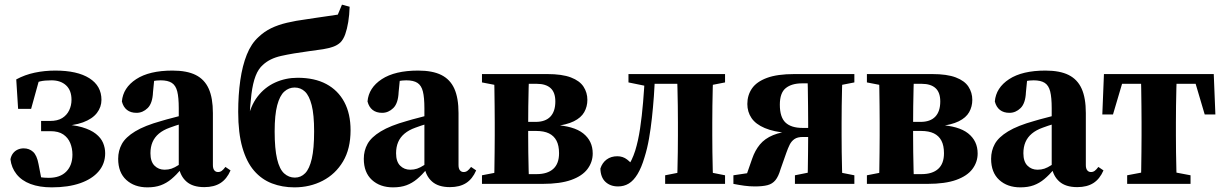

<svg xmlns="http://www.w3.org/2000/svg" viewBox="-20 -792 5273 827"><path d="M203 15Q150 15 111.5 0.5Q73 -14 51 -42Q29 -70 25 -106Q28 -121 36 -131.5Q44 -142 56 -147.5Q68 -153 82 -153Q106 -153 122.5 -138Q139 -123 146 -85L160 -13L109 -43Q132 -32 151 -29Q170 -26 190 -26Q239 -26 265.5 -53Q292 -80 292 -126Q292 -153 282.5 -176Q273 -199 252.5 -213Q232 -227 197 -227H157V-271H195Q228 -271 248 -283.5Q268 -296 278 -317Q288 -338 288 -362Q288 -403 264.5 -424.5Q241 -446 202 -446Q172 -446 153 -441.5Q134 -437 112 -425L153 -464L114 -323H58L50 -450Q87 -470 129.5 -479Q172 -488 218 -488Q313 -488 365 -455Q417 -422 417 -362Q417 -331 397.5 -305.5Q378 -280 337.5 -265Q297 -250 234 -249L238 -257Q296 -255 333.5 -244Q371 -233 393 -215.5Q415 -198 424 -176.5Q433 -155 433 -132Q433 -87 405 -54Q377 -21 325.5 -3Q274 15 203 15Z M615 15Q559 15 524 -17Q489 -49 489 -108Q489 -143 505 -172Q521 -201 562 -226Q603 -251 675 -271Q698 -278 724 -284.5Q750 -291 777 -298.5Q804 -306 830 -313V-280Q795 -269 763.5 -259.5Q732 -250 711 -242Q683 -232 664.5 -216.5Q646 -201 637 -180Q628 -159 628 -132Q628 -96 645.5 -78.5Q663 -61 689 -61Q705 -61 718.5 -65.5Q732 -70 749 -81Q766 -92 790 -112L799 -65H762Q739 -38 718 -20.5Q697 -3 672.5 6Q648 15 615 15ZM860 14Q810 14 783 -10Q756 -34 750 -74V-78V-326Q750 -372 743.5 -398Q737 -424 720 -435Q703 -446 672 -446Q655 -446 636.5 -442.5Q618 -439 593 -432L646 -466L639 -395Q637 -347 616 -326.5Q595 -306 568 -306Q543 -306 527 -318.5Q511 -331 505 -355Q510 -414 566.5 -451Q623 -488 723 -488Q785 -488 823 -469Q861 -450 879 -410Q897 -370 897 -305V-81Q897 -66 903 -58.5Q909 -51 919 -51Q928 -51 935 -56Q942 -61 951 -73L973 -58Q957 -21 929.5 -3.5Q902 14 860 14Z M1248 15Q1196 15 1151.5 -2Q1107 -19 1074.5 -56.5Q1042 -94 1024 -156.5Q1006 -219 1006 -310Q1006 -383 1015 -446Q1024 -509 1043 -556.5Q1062 -604 1093 -632Q1118 -656 1148 -670.5Q1178 -685 1216 -694Q1254 -703 1300 -709Q1319 -712 1343 -715.5Q1367 -719 1391 -722.5Q1415 -726 1435 -729L1453 -772L1486 -763Q1485 -728 1480 -697.5Q1475 -667 1467 -644.5Q1459 -622 1446 -609Q1433 -597 1414.5 -590.5Q1396 -584 1371.5 -580Q1347 -576 1314 -572Q1239 -562 1190.5 -551Q1142 -540 1113 -513Q1093 -496 1081 -465Q1069 -434 1063 -386.5Q1057 -339 1054 -272H1046Q1058 -335 1089 -375.5Q1120 -416 1165 -436.5Q1210 -457 1262 -457Q1335 -457 1385.5 -430Q1436 -403 1463 -352.5Q1490 -302 1490 -231Q1490 -151 1457.5 -96.5Q1425 -42 1370 -13.5Q1315 15 1248 15ZM1250 -27Q1276 -27 1294.5 -46Q1313 -65 1323 -108.5Q1333 -152 1333 -226Q1333 -298 1322.5 -339Q1312 -380 1293.5 -397.5Q1275 -415 1249 -415Q1224 -415 1204.5 -397.5Q1185 -380 1174 -338.5Q1163 -297 1163 -226Q1163 -151 1173.5 -107Q1184 -63 1204 -45Q1224 -27 1250 -27Z M1673 15Q1617 15 1582 -17Q1547 -49 1547 -108Q1547 -143 1563 -172Q1579 -201 1620 -226Q1661 -251 1733 -271Q1756 -278 1782 -284.5Q1808 -291 1835 -298.5Q1862 -306 1888 -313V-280Q1853 -269 1821.5 -259.5Q1790 -250 1769 -242Q1741 -232 1722.5 -216.5Q1704 -201 1695 -180Q1686 -159 1686 -132Q1686 -96 1703.5 -78.5Q1721 -61 1747 -61Q1763 -61 1776.5 -65.5Q1790 -70 1807 -81Q1824 -92 1848 -112L1857 -65H1820Q1797 -38 1776 -20.5Q1755 -3 1730.5 6Q1706 15 1673 15ZM1918 14Q1868 14 1841 -10Q1814 -34 1808 -74V-78V-326Q1808 -372 1801.5 -398Q1795 -424 1778 -435Q1761 -446 1730 -446Q1713 -446 1694.5 -442.5Q1676 -439 1651 -432L1704 -466L1697 -395Q1695 -347 1674 -326.5Q1653 -306 1626 -306Q1601 -306 1585 -318.5Q1569 -331 1563 -355Q1568 -414 1624.5 -451Q1681 -488 1781 -488Q1843 -488 1881 -469Q1919 -450 1937 -410Q1955 -370 1955 -305V-81Q1955 -66 1961 -58.5Q1967 -51 1977 -51Q1986 -51 1993 -56Q2000 -61 2009 -73L2031 -58Q2015 -21 1987.5 -3.5Q1960 14 1918 14Z M2056 0V-37L2149 -55L2189 -42H2291Q2338 -42 2363 -64.5Q2388 -87 2388 -132Q2388 -165 2377 -186Q2366 -207 2344.5 -217.5Q2323 -228 2289 -228H2192V-267H2287Q2329 -267 2350.5 -289.5Q2372 -312 2372 -355Q2372 -394 2351.5 -412.5Q2331 -431 2292 -431H2197L2149 -419L2056 -437V-473H2337Q2401 -473 2439 -458.5Q2477 -444 2493.5 -418.5Q2510 -393 2510 -362Q2510 -333 2496.5 -309Q2483 -285 2451.5 -269.5Q2420 -254 2366 -248L2364 -254Q2451 -250 2492 -217.5Q2533 -185 2533 -131Q2533 -94 2510.5 -64Q2488 -34 2440.5 -17Q2393 0 2317 0ZM2107 0Q2109 -24 2109.5 -60.5Q2110 -97 2110.5 -137Q2111 -177 2111 -209V-264Q2111 -296 2110.5 -336Q2110 -376 2109.5 -413Q2109 -450 2107 -473H2259Q2258 -450 2257 -412.5Q2256 -375 2255.5 -333.5Q2255 -292 2255 -256V-209Q2255 -177 2255.5 -137Q2256 -97 2257 -60.5Q2258 -24 2259 0Z M2642 11Q2609 11 2588 -8.5Q2567 -28 2566 -66Q2574 -91 2593 -105Q2612 -119 2639 -119Q2663 -119 2681 -105Q2699 -91 2714 -71V-60H2680V-73Q2692 -86 2700.5 -103.5Q2709 -121 2716 -143Q2729 -185 2737 -238.5Q2745 -292 2750 -352Q2755 -412 2758 -473H2801Q2800 -426 2796.5 -378Q2793 -330 2788 -284Q2783 -238 2775.5 -195Q2768 -152 2756 -114Q2743 -70 2726 -42Q2709 -14 2688.5 -1.5Q2668 11 2642 11ZM2687 -437V-473H2788L2787 -419H2775ZM2781 -431V-473H2960V-431ZM2845 0V-37L2937 -55H3012L3103 -37V0ZM2896 0Q2897 -24 2898 -60.5Q2899 -97 2899.5 -137Q2900 -177 2900 -209V-264Q2900 -296 2899.5 -336Q2899 -376 2898 -413Q2897 -450 2896 -473H3052Q3051 -450 3050 -413Q3049 -376 3048.5 -336Q3048 -296 3048 -264V-209Q3048 -177 3048.5 -137Q3049 -97 3050 -60.5Q3051 -24 3052 0ZM2959 -419V-473H3103V-437L3011 -419Z M3402 -473H3660V-437L3568 -419L3522 -433H3435Q3390 -433 3364.5 -412.5Q3339 -392 3339 -341Q3339 -287 3363.5 -264Q3388 -241 3437 -241H3522V-202H3438Q3415 -202 3402 -193Q3389 -184 3381.5 -169Q3374 -154 3367 -134L3342 -63Q3333 -32 3320 -16Q3307 0 3286 5.5Q3265 11 3231 11Q3209 11 3186.5 8Q3164 5 3139 0V-37L3279 -58L3184 -6L3220 -109Q3232 -144 3253 -169.5Q3274 -195 3310 -210Q3346 -225 3401 -228L3373 -219Q3313 -224 3274 -240.5Q3235 -257 3217 -283.5Q3199 -310 3199 -344Q3199 -382 3219 -411Q3239 -440 3283.5 -456.5Q3328 -473 3402 -473ZM3457 0Q3459 -24 3459.5 -60.5Q3460 -97 3460.5 -137Q3461 -177 3461 -209V-264Q3461 -296 3460.5 -336Q3460 -376 3459.5 -413Q3459 -450 3457 -473H3609Q3608 -450 3607 -413Q3606 -376 3605.5 -336Q3605 -296 3605 -264V-209Q3605 -177 3605.5 -137Q3606 -97 3607 -60.5Q3608 -24 3609 0ZM3404 0V-37L3494 -55H3569L3660 -37V0Z M3714 0V-37L3807 -55L3847 -42H3949Q3996 -42 4021 -64.5Q4046 -87 4046 -132Q4046 -165 4035 -186Q4024 -207 4002.5 -217.5Q3981 -228 3947 -228H3850V-267H3945Q3987 -267 4008.5 -289.5Q4030 -312 4030 -355Q4030 -394 4009.5 -412.5Q3989 -431 3950 -431H3855L3807 -419L3714 -437V-473H3995Q4059 -473 4097 -458.5Q4135 -444 4151.5 -418.5Q4168 -393 4168 -362Q4168 -333 4154.5 -309Q4141 -285 4109.5 -269.5Q4078 -254 4024 -248L4022 -254Q4109 -250 4150 -217.5Q4191 -185 4191 -131Q4191 -94 4168.5 -64Q4146 -34 4098.5 -17Q4051 0 3975 0ZM3765 0Q3767 -24 3767.5 -60.5Q3768 -97 3768.5 -137Q3769 -177 3769 -209V-264Q3769 -296 3768.5 -336Q3768 -376 3767.5 -413Q3767 -450 3765 -473H3917Q3916 -450 3915 -412.5Q3914 -375 3913.5 -333.5Q3913 -292 3913 -256V-209Q3913 -177 3913.5 -137Q3914 -97 3915 -60.5Q3916 -24 3917 0Z M4375 15Q4319 15 4284 -17Q4249 -49 4249 -108Q4249 -143 4265 -172Q4281 -201 4322 -226Q4363 -251 4435 -271Q4458 -278 4484 -284.5Q4510 -291 4537 -298.5Q4564 -306 4590 -313V-280Q4555 -269 4523.5 -259.5Q4492 -250 4471 -242Q4443 -232 4424.5 -216.5Q4406 -201 4397 -180Q4388 -159 4388 -132Q4388 -96 4405.5 -78.5Q4423 -61 4449 -61Q4465 -61 4478.5 -65.5Q4492 -70 4509 -81Q4526 -92 4550 -112L4559 -65H4522Q4499 -38 4478 -20.5Q4457 -3 4432.5 6Q4408 15 4375 15ZM4620 14Q4570 14 4543 -10Q4516 -34 4510 -74V-78V-326Q4510 -372 4503.5 -398Q4497 -424 4480 -435Q4463 -446 4432 -446Q4415 -446 4396.5 -442.5Q4378 -439 4353 -432L4406 -466L4399 -395Q4397 -347 4376 -326.5Q4355 -306 4328 -306Q4303 -306 4287 -318.5Q4271 -331 4265 -355Q4270 -414 4326.5 -451Q4383 -488 4483 -488Q4545 -488 4583 -469Q4621 -450 4639 -410Q4657 -370 4657 -305V-81Q4657 -66 4663 -58.5Q4669 -51 4679 -51Q4688 -51 4695 -56Q4702 -61 4711 -73L4733 -58Q4717 -21 4689.5 -3.5Q4662 14 4620 14Z M4728 -299 4735 -473H5208L5215 -299H5169L5119 -468L5169 -431H4773L4824 -468L4774 -299ZM4835 0V-37L4930 -55H5013L5108 -37V0ZM4893 0Q4895 -24 4895.5 -60.5Q4896 -97 4896.5 -137Q4897 -177 4897 -209V-264Q4897 -296 4896.5 -336Q4896 -376 4895.5 -413Q4895 -450 4893 -473H5049Q5048 -450 5047 -413Q5046 -376 5045.5 -336Q5045 -296 5045 -264V-209Q5045 -177 5045.5 -137Q5046 -97 5047 -60.5Q5048 -24 5049 0Z"/></svg>

Font: Source Serif 4 36pt
Style: Bold
Weight: 700
Designer: Frank Grießhammer
Foundry: Adobe Systems Incorporated
Version: Version 4.004;hotconv 1.0.116;makeotfexe 2.5.65601